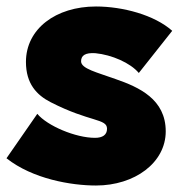

<svg xmlns="http://www.w3.org/2000/svg" viewBox="-28 -555 571 592"><path d="M268 17C387 17 483 -53 483 -150C483 -249 401 -286 329 -311C271 -332 222 -343 222 -366C222 -384 235 -393 266 -391C317 -386 374 -361 400 -330L503 -460C448 -509 350 -535 268 -535C144 -535 52 -466 52 -364C52 -297 85 -262 128 -240C249 -178 302 -190 302 -158C302 -139 288 -130 265 -130C205 -130 118 -167 87 -204L-8 -67C73 -3 192 17 268 17Z"/></svg>

Font: Fixel Display Black
Style: Italic
Weight: 900
Italic angle: -10°
Designer: AlfaBravo + MacPaw
Foundry: Kyrylo Tkachov, Marchela Mozhyna, Serhii Makarenko, Maria Weinstein, Zakhar Kryvoshyya
Version: Version 1.210;Glyphs 3.2 (3217)